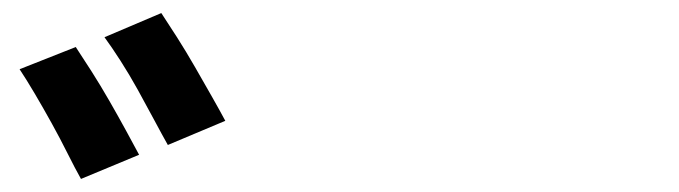

<svg xmlns="http://www.w3.org/2000/svg" viewBox="-20 -872 1040 294"><path d="M96 -800Q106 -785 120 -763Q134 -741 147.5 -717.5Q161 -694 173 -672Q185 -650 193 -635L104 -598Q95 -614 83.5 -637Q72 -660 59 -683.5Q46 -707 33 -729Q20 -751 10 -766ZM227 -852Q237 -837 251 -815Q265 -793 278.5 -769.5Q292 -746 304.5 -724Q317 -702 325 -687L237 -650Q228 -666 216 -688.5Q204 -711 191 -734.5Q178 -758 164.5 -779Q151 -800 140 -815Z"/></svg>

Font: SpoqaHanSans-Bold
Style: Regular
Weight: 700
Designer: [Spoqa Han Sans] Dong-huui Kim \uAE40 \uB3D9 \uD718   [Noto Sans] Ryoko NISHIZUKA \u897F \u585A \u6DBC \u5B50  (kana & i
Foundry: Spoqa (http://www.spoqa-han-sans.com)
Version: Version 2.000